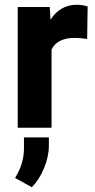

<svg xmlns="http://www.w3.org/2000/svg" viewBox="-20 -531 396 798"><path d="M342.3 -369.1 338.9 -369.6Q311.5 -373.5 291 -373.5Q217.8 -373.5 194.3 -325.2V-3.4V0H191.4H57.1H53.7V-3.4V-498.5V-502H57.1H183.6H187V-499L189.9 -449.2Q230.5 -511.2 299.3 -511.2Q322.3 -511.2 341.8 -504.9L344.2 -504.4V-502L342.3 -373ZM112.3 247.1 42.5 208.5Q78.1 152.3 79.6 90.3V40H183.1V74.7Q183.1 120.1 162.8 168.5Q142.6 216.8 112.3 247.1Z"/></svg>

Font: MAUL Bold
Style: Bold
Weight: 700
Designer: MAUL
Version: Version 1.0; 2020; ttfautohint (v1.8.3)